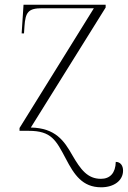

<svg xmlns="http://www.w3.org/2000/svg" viewBox="-20 -556 543 816"><path d="M410 240C465 240 503 211 503 169C503 148 492 132 472 132C471 179 448 204 409 204C352 204 323 165 287 103C253 43 216 -12 111 -14L429 -524V-536H80L72 -414H82L84 -444C88 -504 100 -521 159 -521H379L63 -12V0H102C199 0 218 40 260 119C295 186 330 240 410 240Z"/></svg>

Font: Noto Serif Display ExtraLight
Style: Regular
Weight: 200
Designer: Monotype Design Team
Foundry: Monotype Imaging Inc.
Version: Version 2.009